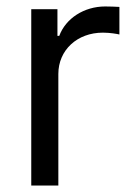

<svg xmlns="http://www.w3.org/2000/svg" viewBox="-20 -574 412 594"><path d="M76.7 0H160.5V-345.2C160.5 -419 218.8 -473 298.3 -473C320.7 -473 343.8 -468.8 349.4 -467.3V-552.6C339.8 -553.3 317.8 -554 305.4 -554C240.1 -554 183.2 -517 163.4 -463.1H157.7V-545.5H76.7Z"/></svg>

Font: Karasuma Gothic
Style: Regular
Weight: 400
Designer: Rasmus Andersson, Ryoko Nishizuka
Foundry: Genbu
Version: Version 1.00